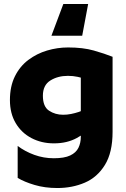

<svg xmlns="http://www.w3.org/2000/svg" viewBox="-20 -779 635 967"><path d="M547 -115Q547 -11 508.5 51.5Q470 114 407 141Q344 168 269 168Q206 168 154 152.5Q102 137 69 117V-44Q106 -16 153 1Q200 18 251 18Q304 18 333.5 4Q363 -10 375 -34.5Q387 -59 387 -90V-398L410 -381Q394 -387 371 -392Q348 -397 322 -397Q271 -397 233.5 -373.5Q196 -350 196 -297Q196 -242 227 -221.5Q258 -201 298 -201Q318 -201 338 -205Q358 -209 376 -215Q394 -221 407 -228V-110Q389 -96 366 -83.5Q343 -71 314.5 -64Q286 -57 251 -57Q189 -57 138.5 -83.5Q88 -110 59 -159Q30 -208 30 -275Q30 -344 55 -394.5Q80 -445 122.5 -477Q165 -509 217 -524.5Q269 -540 323 -540Q398 -540 452.5 -524.5Q507 -509 547 -493ZM239 -599 299 -759H424L394 -599Z"/></svg>

Font: Roundo Variable
Style: Regular
Weight: 200
Designer: Shiva Nallaperumal
Foundry: Indian Type Foundry
Version: Version 2.000